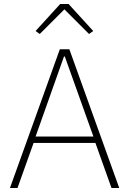

<svg xmlns="http://www.w3.org/2000/svg" viewBox="-20 -946 650 966"><path d="M283 -926 159 -790 180 -775 304 -899 428 -775 449 -790 325 -926ZM580 0 329 -698H281L30 0H68L149 -227H460L541 0ZM450 -259H159L302 -662H306Z"/></svg>

Font: IBM Plex Arabic ExtraLight
Style: Regular
Weight: 200
Designer: Mike Abbink, Paul van der Laan, Pieter van Rosmalen, Wael Morcos, Khajak Apelian
Foundry: Bold Monday
Version: Version 1.0